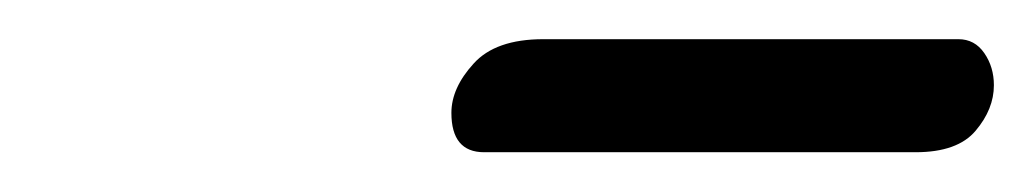

<svg xmlns="http://www.w3.org/2000/svg" viewBox="-20 -230 527 98"><path d="M227.1 -152.3Q210.4 -152.3 210.4 -172.4Q210.4 -185.1 221.7 -197.5Q232.9 -210 257.3 -210H469.2Q477.5 -210 482.4 -202.9Q487.3 -195.8 487.3 -186.5Q487.3 -174.3 478 -163.3Q468.8 -152.3 447.3 -152.3Z"/></svg>

Font: Damion
Style: Regular
Weight: 400
Designer: Vernon Adams
Foundry: Vernon Adams
Version: Version 1.100; ttfautohint (v1.8.4.7-5d5b)